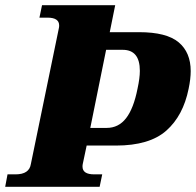

<svg xmlns="http://www.w3.org/2000/svg" viewBox="-50 -720 755 740"><path d="M-21 -48H10Q63 -48 69 -88L177 -612Q178 -616 178 -622Q178 -652 133 -652H102L112 -700H394L373 -596H486Q592 -596 638.5 -557Q685 -518 685 -446Q685 -416 677 -378Q656 -274 591 -216.5Q526 -159 397 -159H284L269 -88Q268 -84 268 -78Q268 -48 313 -48H344L334 0H-30ZM361 -227Q407 -227 436 -264.5Q465 -302 480 -378Q489 -419 489 -447Q489 -528 423 -528H359L298 -227Z"/></svg>

Font: Taviraj Black
Style: Italic
Weight: 900
Italic angle: -12°
Designer: Katatrad Team
Foundry: CadsonDemak
Version: Version 1.001